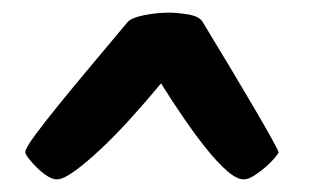

<svg xmlns="http://www.w3.org/2000/svg" viewBox="-20 -432 497 304"><path d="M366 -148Q355 -148 340 -161Q325 -174 308 -195Q291 -216 272 -243.5Q253 -271 235 -300Q211 -271 186 -243.5Q161 -216 138.5 -195Q116 -174 98 -161Q80 -148 70 -148Q63 -148 54.5 -153.5Q46 -159 38.5 -166.5Q31 -174 25.5 -181Q20 -188 20 -191Q20 -197 35.5 -218Q51 -239 75 -268.5Q99 -298 127.5 -332Q156 -366 182 -397Q188 -404 208.5 -408Q229 -412 248 -412Q261 -412 278.5 -409Q296 -406 301 -397Q323 -361 344.5 -325Q366 -289 383 -260Q400 -231 410.5 -212Q421 -193 421 -191Q421 -189 415 -182Q409 -175 400.5 -167.5Q392 -160 382.5 -154Q373 -148 366 -148Z"/></svg>

Font: PoetsenOne
Style: Regular
Weight: 400
Designer: Rodrigo Fuenzalida, Pablo Impallari
Foundry: Pablo Impallari, Rodrigo Fuenzalida
Version: Version 1.000; ttfautohint (v0.8) -G 200 -r 50